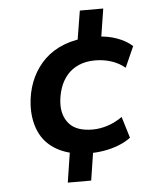

<svg xmlns="http://www.w3.org/2000/svg" viewBox="-52 -663 705 825"><g transform="rotate(-5 300.0 -251.0)"><path d="M207 115 230 -33 247 -8Q189 -19 149.5 -49Q110 -79 92 -126.5Q74 -174 77 -233Q80 -284 97 -328.5Q114 -373 145 -409Q176 -445 221 -467.5Q266 -490 326 -497L298 -464L323 -617H424L401 -471L384 -499Q431 -498 471.5 -483.5Q512 -469 538 -445L498 -355Q473 -376 440 -387Q407 -398 370 -398Q329 -398 298.5 -384.5Q268 -371 248 -347.5Q228 -324 217.5 -293.5Q207 -263 205 -230Q202 -174 233 -138.5Q264 -103 334 -103Q366 -103 399.5 -114Q433 -125 462 -146L490 -54Q468 -37 437 -25Q406 -13 372 -7.5Q338 -2 307 -3L330 -27L308 115Z"/></g></svg>

Font: Nunito Sans 10pt
Style: Bold Italic
Weight: 700
Italic angle: -9°
Designer: Vernon Adams
Foundry: Vernon Adams
Version: Version 3.101;gftools[0.9.27]